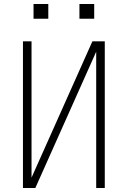

<svg xmlns="http://www.w3.org/2000/svg" viewBox="-20 -942 640 962"><path d="M95 0V-735H138V-52L443 -735H505V0H462V-683L157 0ZM378 -848V-922H452V-848ZM148 -848V-922H222V-848Z"/></svg>

Font: Iosevka SS04 XLt Ex
Style: Regular
Weight: 200
Width: 7
Monospace: yes
Designer: Belleve Invis
Foundry: Belleve Invis
Version: Version 19.0.0; ttfautohint (v1.8.4)